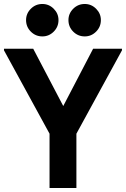

<svg xmlns="http://www.w3.org/2000/svg" viewBox="-30 -945 633 965"><path d="M219 0V-273L-10 -692V-700H137L321 -349H255L438 -700H583V-692L354 -273V0ZM396 -762Q362 -762 338 -786Q314 -810 314 -844Q314 -877 338 -901Q362 -925 396 -925Q429 -925 453 -901Q477 -877 477 -844Q477 -810 453 -786Q429 -762 396 -762ZM183 -762Q149 -762 125 -786Q101 -810 101 -844Q101 -877 125 -901Q149 -925 183 -925Q216 -925 240 -901Q264 -877 264 -844Q264 -810 240 -786Q216 -762 183 -762Z"/></svg>

Font: Fustat ExtraBold
Style: Regular
Weight: 800
Designer: Mohamed Gaber, Khaled Hosny, Laura Garcia Mut
Foundry: Kief Type Foundry, Alif Type Foundry, Hard Type Foundry
Version: Version 1.007